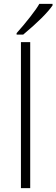

<svg xmlns="http://www.w3.org/2000/svg" viewBox="-20 -979 293 999"><path d="M137.2 0H88.9V-759.8H137.2ZM66.4 -798.8V-806.6Q101.6 -845.7 136.7 -890.6Q171.9 -935.5 184.6 -959H253.4V-950.7Q213.9 -893.6 100.6 -798.8Z"/></svg>

Font: OpenSans-Light
Style: Regular
Weight: 300
Foundry: Ascender Corporation
Version: Version 1.10